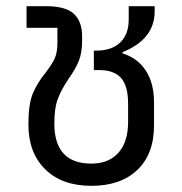

<svg xmlns="http://www.w3.org/2000/svg" viewBox="-20 -590 589 622"><path d="M72 -187Q72 -253 86.5 -287.5Q101 -322 128 -355Q148 -381 157 -400.5Q166 -420 166 -451V-500H66V-570H129Q193 -570 219.5 -545Q246 -520 246 -472V-460Q246 -419 235.5 -393Q225 -367 203 -336Q180 -302 168 -271.5Q156 -241 156 -190Q156 -60 276 -60Q332 -60 363.5 -95Q395 -130 395 -196V-254Q395 -311 372.5 -337Q350 -363 301 -363H284V-426H292Q342 -426 369.5 -452.5Q397 -479 397 -527V-570H481V-553Q481 -463 377 -421V-417Q426 -402 452.5 -361Q479 -320 479 -258V-184Q479 -91 425 -39.5Q371 12 276 12Q181 12 126.5 -41.5Q72 -95 72 -187Z"/></svg>

Font: Anuphan
Style: Regular
Weight: 400
Designer: Cadson Demak
Version: Version 3.001;July 28, 2024;FontCreator 15.0.0.2974 64-bit